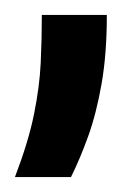

<svg xmlns="http://www.w3.org/2000/svg" viewBox="-20 -101 187 257"><path d="M0 136Q18 89 25.5 52Q33 15 34.5 -17Q36 -49 36 -81H123Q123 -29 116 11Q109 51 98 81.5Q87 112 75 136Z"/></svg>

Font: Bricolage Grotesque 24pt
Style: Regular
Weight: 400
Designer: Mathieu Triay
Foundry: Atelier Triay
Version: Version 1.001;gftools[0.9.33.dev8+g029e19f]